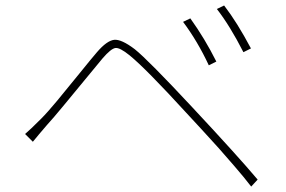

<svg xmlns="http://www.w3.org/2000/svg" viewBox="-20 -730 1040 699"><path d="M646.5 -650.4 672.9 -663.1Q725.6 -589.8 767.6 -505.9L740.2 -492.2Q699.2 -580.1 646.5 -650.4ZM769.5 -697.3 795.9 -710Q842.8 -649.4 893.6 -553.7L866.2 -540Q817.4 -635.7 769.5 -697.3ZM99.6 -213.9 71.3 -242.2Q87.9 -255.9 129.9 -297.9Q152.3 -320.3 188.5 -363.8Q224.6 -407.2 269.5 -462.9Q314.5 -518.6 333 -540Q369.1 -582 395.5 -585Q421.9 -587.9 470.7 -550.8Q519.5 -511.7 679.7 -339.8Q845.7 -162.1 918 -76.2L894.5 -50.8Q868.2 -85 833.5 -125Q798.8 -165 776.9 -189.9Q754.9 -214.8 712.4 -260.7Q669.9 -306.6 658.2 -319.3Q511.7 -479.5 452.1 -528.3Q416 -557.6 399.9 -555.2Q383.8 -552.7 353.5 -517.6Q335 -495.1 291 -441.9Q247.1 -388.7 210.4 -344.2Q173.8 -299.8 151.4 -275.4Q141.6 -264.6 122.6 -241.7Q103.5 -218.8 99.6 -213.9Z"/></svg>

Font: Gen Shin Gothic ExtraLight
Style: Regular
Weight: 100
Designer: [Source Han Sans]
Ryoko NISHIZUKA  (kana & ideographs); Paul D. Hunt (Latin, Greek & Cyrillic); Wenlong ZHANG  (bopomofo
Version: Version 1.002.20150607